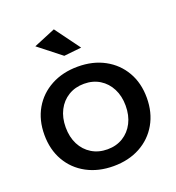

<svg xmlns="http://www.w3.org/2000/svg" viewBox="-137 -865 898 978"><g transform="rotate(-20 312.5 -375.5)"><path d="M313 -535Q395 -535 457.5 -501Q520 -467 555 -406.5Q590 -346 590 -266Q590 -186 555 -125Q520 -64 457.5 -30Q395 4 313 4Q231 4 168 -30Q105 -64 70 -125Q35 -186 35 -266Q35 -346 70 -406.5Q105 -467 168 -501Q231 -535 313 -535ZM313 -442Q265 -442 228 -419.5Q191 -397 170.5 -357Q150 -317 150 -265Q150 -212 170.5 -172Q191 -132 228 -109.5Q265 -87 313 -87Q361 -87 397.5 -109.5Q434 -132 454.5 -172Q475 -212 475 -265Q475 -317 454.5 -357Q434 -397 397.5 -419.5Q361 -442 313 -442ZM264 -755 363 -620 268 -610 146 -706Z"/></g></svg>

Font: Alexandria
Style: Regular
Weight: 400
Designer: Mohamed Gaber
Foundry: Kief Type Foundry
Version: Version 5.100